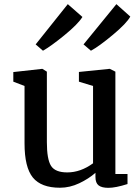

<svg xmlns="http://www.w3.org/2000/svg" viewBox="-20 -904 682 936"><path d="M508.3 11.7Q476.1 11.7 460.7 -0.2Q445.3 -12.2 445.3 -41.5V-61.5Q412.6 -32.7 366.5 -10.7Q320.3 11.2 272.5 11.2Q180.7 11.2 140.1 -38.6Q99.6 -88.4 99.6 -205.1V-484.9L44.9 -505.9V-552.7L186 -568.4H186.5L208.5 -554.7V-210.9Q208.5 -127.4 228.8 -95.5Q249 -63.5 308.1 -63.5Q372.6 -63.5 433.6 -107.9V-484.9L364.7 -505.9V-553.2L514.2 -568.4H515.1L542.5 -554.7V-55.7H601.6V-6.8Q543.5 11.7 508.3 11.7ZM189.5 -656.7 153.8 -687.5 310.5 -883.8 381.8 -821.3Q359.4 -785.6 294.2 -732.4Q229 -679.2 189.5 -656.7ZM423.3 -656.7 387.2 -687.5 547.4 -883.8 615.2 -823.2Q597.2 -790 529.8 -733.9Q462.4 -677.7 423.3 -656.7Z"/></svg>

Font: HaufeMerriweather
Style: Regular
Weight: 400
Designer: Eben Sorkin ( eben@eyebytes.com )
Foundry: Eben Sorkin
Version: Version 1.56